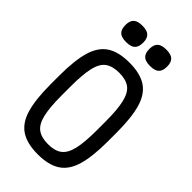

<svg xmlns="http://www.w3.org/2000/svg" viewBox="-313 -1125 1225 1225"><g transform="rotate(45 300.0 -512.5)"><path d="M300 14Q203 14 146.5 -23Q90 -60 66 -142Q42 -224 42 -360V-440Q42 -576 66 -658Q90 -740 146.5 -777Q203 -814 300 -814Q397 -814 453.5 -777Q510 -740 534 -658Q558 -576 558 -440V-360Q558 -224 534 -142Q510 -60 453.5 -23Q397 14 300 14ZM300 -78Q361 -78 395 -103.5Q429 -129 443.5 -190.5Q458 -252 458 -360V-440Q458 -548 443.5 -609.5Q429 -671 395 -696.5Q361 -722 300 -722Q239 -722 204.5 -696.5Q170 -671 156 -609.5Q142 -548 142 -440V-360Q142 -252 156.5 -190.5Q171 -129 205.5 -103.5Q240 -78 300 -78ZM408 -891Q366 -891 347 -908.5Q328 -926 328 -966Q328 -1004 347 -1021.5Q366 -1039 408 -1039Q450 -1039 469 -1021.5Q488 -1004 488 -966Q488 -926 469 -908.5Q450 -891 408 -891ZM192 -891Q150 -891 131 -908.5Q112 -926 112 -966Q112 -1004 131 -1021.5Q150 -1039 192 -1039Q234 -1039 253 -1021.5Q272 -1004 272 -966Q272 -926 253 -908.5Q234 -891 192 -891Z"/></g></svg>

Font: Victor Mono
Style: Bold
Weight: 700
Monospace: yes
Designer: Rune Bjørnerås
Version: Version 1.561;gftools[0.9.30]